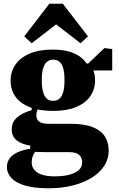

<svg xmlns="http://www.w3.org/2000/svg" viewBox="-20 -782 638 1030"><path d="M241 228Q164 228 114.5 213.5Q65 199 41 173Q17 147 17 114Q17 84 36 62.5Q55 41 90 28.5Q125 16 173 12L184 18Q174 25 166.5 35.5Q159 46 154.5 59.5Q150 73 150 89Q150 111 163 128Q176 145 203 154.5Q230 164 274 164Q322 164 355 154.5Q388 145 404.5 128.5Q421 112 421 89Q421 64 404.5 49Q388 34 350 34H220Q196 34 177.5 33Q159 32 142 29V-1Q96 -8 69.5 -29Q43 -50 43 -88Q43 -127 71.5 -152Q100 -177 150 -191V-224L197 -215Q186 -203 180.5 -191.5Q175 -180 175 -162Q175 -141 190 -129.5Q205 -118 240 -118H357Q433 -118 478.5 -99.5Q524 -81 543.5 -48.5Q563 -16 563 26Q563 71 539 108Q515 145 471 172Q427 199 368.5 213.5Q310 228 241 228ZM265 -187Q191 -187 140 -207Q89 -227 63 -263.5Q37 -300 37 -350Q37 -398 63 -435.5Q89 -473 139 -494.5Q189 -516 262 -516Q316 -516 353.5 -504.5Q391 -493 415 -473.5Q439 -454 452 -429L469 -427Q479 -413 484.5 -394Q490 -375 490 -352Q490 -303 464.5 -266Q439 -229 389 -208Q339 -187 265 -187ZM265 -241Q287 -241 300.5 -254Q314 -267 320 -291.5Q326 -316 326 -352Q326 -388 320 -412.5Q314 -437 300.5 -449.5Q287 -462 265 -462Q245 -462 231 -449.5Q217 -437 210.5 -412.5Q204 -388 204 -352Q204 -316 210.5 -291Q217 -266 230 -253.5Q243 -241 265 -241ZM425 -404V-441H453L540 -524L582 -519V-404ZM412 -550 233 -688H329L150 -550L110 -587L245 -762H317L452 -587Z"/></svg>

Font: Source Serif 4 ExtraBold
Style: Regular
Weight: 800
Designer: Frank Grießhammer
Foundry: Adobe Systems Incorporated
Version: Version 4.004;hotconv 1.0.116;makeotfexe 2.5.65601